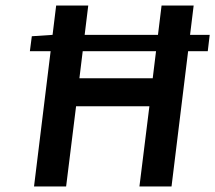

<svg xmlns="http://www.w3.org/2000/svg" viewBox="-20 -674 778 694"><path d="M532 -391H267L279 -489H544ZM738 -548H667L680 -654H564L551 -548H286L299 -654H183L170 -548L95 -543L88 -489H163L103 0H219L255 -290H520L484 0H600L660 -489H731Z"/></svg>

Font: Falling Sky
Style: Obl
Weight: 400
Designer: Paul D. Hunt
Foundry: Adobe Systems Incorporated
Version: Version 1.02